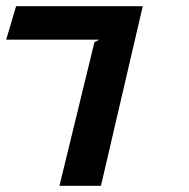

<svg xmlns="http://www.w3.org/2000/svg" viewBox="-96 -600 611 620"><path d="M-76 -472H225L209 -464L96 0H230L365 -580H-44Z"/></svg>

Font: Charger EcoBlack
Style: OpObl
Weight: 1000
Designer: Jasper
Foundry: Cannot Into Space Fonts
Version: Version 1.1